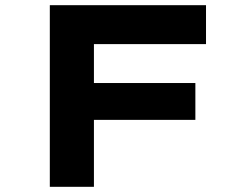

<svg xmlns="http://www.w3.org/2000/svg" viewBox="-20 -720 952 740"><path d="M172 0V-700H342V0ZM239 -258V-400H733V-258ZM253 -550V-700H774V-550Z"/></svg>

Font: Lexend Zetta
Style: Bold
Weight: 700
Designer: Bonnie Shaver-Troup, Thomas Jockin
Foundry: Lexend
Version: Version 1.007